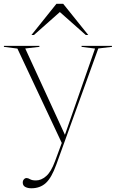

<svg xmlns="http://www.w3.org/2000/svg" viewBox="-26 -752 606 1004"><path d="M138 232.5Q119 232.5 106 225.5Q93 218.5 93 202.5Q93 192.5 99 185.8Q105 179 113 179Q121 179 131.2 185.2Q141.5 191.5 162 191.5Q189.5 191.5 215.2 169.2Q241 147 261.5 91.5L297 -4.5L65 -498L-5.5 -507V-512H180V-507L106 -498.5L313.5 -47L471 -498L400.5 -507V-512H559.5V-507L488 -498.5L268.5 108.5Q243.5 178 213.5 205.2Q183.5 232.5 138 232.5ZM138.5 -569 269 -732H304.5L435.5 -569H422.5L287 -689L151.5 -569Z"/></svg>

Font: Newsreader 72pt ExtraLight
Style: Regular
Weight: 275
Designer: Hugues Gentile
Foundry: Production Type
Version: Version 1.003; ttfautohint (v1.8.3)